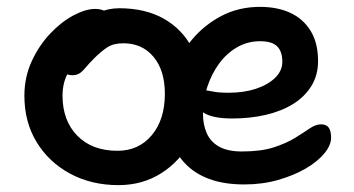

<svg xmlns="http://www.w3.org/2000/svg" viewBox="-20 -527 1031 559"><path d="M325 12Q246 12 184 -21.5Q122 -55 86.5 -113.5Q51 -172 51 -248Q51 -302 72 -348Q93 -394 125.5 -428.5Q158 -463 193.5 -482Q229 -501 257 -501Q270 -501 280.5 -497Q291 -493 297 -485Q303 -477 303 -463Q303 -437 292.5 -417.5Q282 -398 250 -384Q221 -368 201.5 -347.5Q182 -327 172 -302.5Q162 -278 162 -249Q162 -176 205 -132Q248 -88 322 -88Q384 -88 422 -133.5Q460 -179 460 -254Q460 -322 427 -361.5Q394 -401 339 -401Q310 -401 292 -389Q274 -377 254 -357Q239 -342 230 -331Q221 -320 212.5 -314Q204 -308 190 -308Q174 -308 164 -318.5Q154 -329 154 -356Q154 -380 169 -406Q184 -432 208.5 -454Q233 -476 264 -489.5Q295 -503 327 -503Q403 -503 457 -472.5Q511 -442 540 -386Q569 -330 569 -254Q569 -179 537 -118.5Q505 -58 450 -23Q395 12 325 12ZM691 10Q632 10 589 -6Q546 -22 518 -52Q490 -82 476.5 -122Q463 -162 463 -210Q463 -262 482.5 -314.5Q502 -367 538 -410.5Q574 -454 624.5 -480.5Q675 -507 737 -507Q788 -507 825.5 -489.5Q863 -472 884.5 -437Q906 -402 906 -349Q906 -308 886.5 -276.5Q867 -245 833 -224Q799 -203 753.5 -192.5Q708 -182 656 -182Q598 -182 572 -199.5Q546 -217 546 -239Q546 -251 552 -257.5Q558 -264 573 -264Q584 -264 600 -260.5Q616 -257 646 -257Q690 -257 725 -268.5Q760 -280 781 -300.5Q802 -321 802 -347Q802 -377 787 -392Q772 -407 737 -407Q701 -407 670.5 -389.5Q640 -372 618 -342Q596 -312 583.5 -274Q571 -236 571 -195Q571 -164 582 -139Q593 -114 618 -100Q643 -86 684 -86Q740 -86 777 -98Q814 -110 839 -125.5Q864 -141 881.5 -153Q899 -165 915 -165Q930 -165 937 -155.5Q944 -146 944 -126Q944 -104 924 -80Q904 -56 869.5 -36Q835 -16 789.5 -3Q744 10 691 10Z"/></svg>

Font: Shantell Sans Medium
Style: Regular
Weight: 500
Designer: Stephen Nixon, Anya Danilova, Shantell Martin
Foundry: Arrow Type
Version: Version 1.011;[c5ecc13dd]